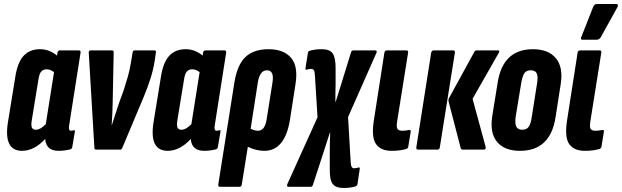

<svg xmlns="http://www.w3.org/2000/svg" viewBox="-20 -745 3097 956"><path d="M90 6Q-2 6 19 -133L56 -361Q67 -434 97.5 -467Q128 -500 179 -500Q226 -500 264 -468L266 -482Q268 -494 278 -494H373Q383 -494 381 -482L324 -119Q320 -94 334 -94Q337 -94 340.5 -95Q344 -96 347 -96Q354 -99 353 -91L340 -14Q339 -4 329 -1Q299 6 272 6Q209 6 205 -53Q150 6 90 6ZM138 -145Q134 -120 139 -109.5Q144 -99 159 -99Q181 -99 208 -127L249 -386Q230 -400 212 -400Q196 -400 186 -389.5Q176 -379 172 -353Z M459 0Q450 0 450 -9L422 -481Q421 -494 431 -494H537Q547 -494 546 -484L541 -231Q540 -178 536 -123H537Q546 -151 555 -178Q564 -205 573 -233L596 -296Q608 -333 617 -365Q626 -397 632 -434L640 -482Q641 -494 650 -494H749Q759 -494 756 -482L750 -440Q743 -397 729 -353Q715 -309 695 -261L589 -9Q586 0 578 0Z M815 6Q723 6 744 -133L781 -361Q792 -434 822.5 -467Q853 -500 904 -500Q951 -500 989 -468L991 -482Q993 -494 1003 -494H1098Q1108 -494 1106 -482L1049 -119Q1045 -94 1059 -94Q1062 -94 1065.5 -95Q1069 -96 1072 -96Q1079 -99 1078 -91L1065 -14Q1064 -4 1054 -1Q1024 6 997 6Q934 6 930 -53Q875 6 815 6ZM863 -145Q859 -120 864 -109.5Q869 -99 884 -99Q906 -99 933 -127L974 -386Q955 -400 937 -400Q921 -400 911 -389.5Q901 -379 897 -353Z M1075 185Q1065 185 1067 173L1147 -334Q1161 -422 1202 -461Q1243 -500 1317 -500Q1392 -500 1429 -457.5Q1466 -415 1451 -324L1424 -150Q1399 6 1296 6Q1256 6 1214 -14L1184 173Q1183 185 1172 185ZM1264 -336 1228 -104Q1236 -100 1245.5 -97Q1255 -94 1264 -94Q1281 -94 1292 -107.5Q1303 -121 1308 -153L1337 -336Q1346 -395 1309 -395Q1274 -395 1264 -336Z M1691 191Q1652 191 1636.5 171Q1621 151 1622 95V12Q1622 -11 1622.5 -35Q1623 -59 1624 -83H1622Q1614 -59 1606.5 -35Q1599 -11 1591 13L1538 176Q1535 185 1527 185H1417Q1405 185 1411 171L1561 -161L1548 -369Q1547 -390 1542.5 -396Q1538 -402 1529 -402Q1523 -402 1518 -401Q1513 -400 1507 -398Q1500 -396 1501 -406L1513 -481Q1514 -490 1522 -492Q1534 -496 1549 -498Q1564 -500 1582 -500Q1621 -500 1636 -479.5Q1651 -459 1651 -407V-325Q1650 -299 1650 -278.5Q1650 -258 1650 -237H1651Q1659 -261 1665 -281.5Q1671 -302 1678 -323L1728 -485Q1731 -494 1740 -494H1848Q1860 -494 1854 -481L1713 -162L1726 60Q1727 80 1731.5 86.5Q1736 93 1743 93Q1752 93 1765 89Q1773 87 1771 97L1760 172Q1758 180 1750 183Q1726 191 1691 191Z M1929 6Q1876 6 1852 -28Q1828 -62 1842 -149L1894 -483Q1896 -494 1907 -494H2003Q2014 -494 2012 -483L1957 -138Q1953 -111 1959.5 -102.5Q1966 -94 1983 -94Q2000 -94 2018 -98Q2026 -99 2025 -89L2013 -16Q2012 -6 2002 -3Q1988 1 1970.5 3.5Q1953 6 1929 6Z M2285 0Q2276 0 2274 -7L2214 -238Q2211 -249 2217 -259L2342 -487Q2345 -494 2353 -494H2459Q2471 -494 2463 -481L2333 -253L2398 -14Q2401 0 2388 0ZM2062 0Q2051 0 2053 -12L2127 -483Q2130 -494 2140 -494H2237Q2246 -494 2245 -483L2170 -12Q2169 0 2158 0Z M2569 6Q2492 6 2455 -38.5Q2418 -83 2431 -167L2458 -334Q2484 -500 2634 -500Q2710 -500 2747.5 -455.5Q2785 -411 2772 -327L2746 -160Q2720 6 2569 6ZM2581 -99Q2602 -99 2612.5 -113.5Q2623 -128 2628 -164L2654 -329Q2660 -364 2652.5 -379.5Q2645 -395 2622 -395Q2601 -395 2591 -380.5Q2581 -366 2575 -330L2548 -166Q2543 -131 2550.5 -115Q2558 -99 2581 -99Z M2891 6Q2838 6 2814 -28Q2790 -62 2804 -149L2856 -483Q2858 -494 2869 -494H2965Q2976 -494 2974 -483L2919 -138Q2915 -111 2921.5 -102.5Q2928 -94 2945 -94Q2962 -94 2980 -98Q2988 -99 2987 -89L2975 -16Q2974 -6 2964 -3Q2950 1 2932.5 3.5Q2915 6 2891 6ZM2881 -547Q2868 -547 2875 -562L2934 -712Q2939 -725 2954 -725H3048Q3055 -725 3056.5 -720Q3058 -715 3054 -709L2971 -559Q2964 -547 2949 -547Z"/></svg>

Font: Sofia Sans Extra Condensed ExtraBold
Style: Italic
Weight: 800
Italic angle: -9°
Designer: Botio Nikoltchev, Ani Petrova
Foundry: lettersoup
Version: Version 4.101; ttfautohint (v1.8.4.7-5d5b)